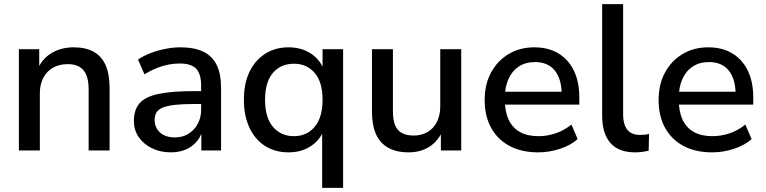

<svg xmlns="http://www.w3.org/2000/svg" viewBox="-20 -725 3688 925"><path d="M71 0V-488H169V-384H158Q180 -440 227 -468.5Q274 -497 335 -497Q393 -497 431.5 -475.5Q470 -454 489 -410.5Q508 -367 508 -301V0H407V-295Q407 -337 396 -363.5Q385 -390 363 -403Q341 -416 306 -416Q266 -416 235.5 -399Q205 -382 188.5 -350Q172 -318 172 -276V0Z M803 9Q752 9 711.5 -11Q671 -31 648 -65Q625 -99 625 -142Q625 -196 652.5 -227.5Q680 -259 743.5 -272.5Q807 -286 915 -286H962V-224H916Q862 -224 825 -220Q788 -216 766 -207.5Q744 -199 734.5 -184Q725 -169 725 -148Q725 -110 751 -86.5Q777 -63 823 -63Q860 -63 888 -80.5Q916 -98 932.5 -128Q949 -158 949 -197V-312Q949 -369 925 -394Q901 -419 846 -419Q804 -419 762 -406.5Q720 -394 676 -367L645 -438Q671 -456 705 -469Q739 -482 776.5 -489.5Q814 -497 849 -497Q916 -497 959.5 -476Q1003 -455 1024 -412Q1045 -369 1045 -301V0H950V-109H959Q951 -72 929.5 -45.5Q908 -19 876 -5Q844 9 803 9Z M1532 180V-108H1543Q1527 -55 1480.5 -23Q1434 9 1370 9Q1306 9 1257.5 -21.5Q1209 -52 1182 -109.5Q1155 -167 1155 -244Q1155 -323 1182 -379Q1209 -435 1257.5 -466Q1306 -497 1370 -497Q1435 -497 1481.5 -464.5Q1528 -432 1544 -378H1534V-488H1633V180ZM1396 -69Q1458 -69 1496 -114Q1534 -159 1534 -244Q1534 -330 1496 -374Q1458 -418 1396 -418Q1333 -418 1295 -374Q1257 -330 1257 -244Q1257 -159 1295 -114Q1333 -69 1396 -69Z M1949 9Q1890 9 1850.5 -13Q1811 -35 1791.5 -78.5Q1772 -122 1772 -188V-488H1873V-187Q1873 -148 1883.5 -122Q1894 -96 1916.5 -84Q1939 -72 1973 -72Q2011 -72 2040 -89Q2069 -106 2085 -138Q2101 -170 2101 -212V-488H2202V0H2104V-107H2117Q2097 -51 2053 -21Q2009 9 1949 9Z M2573 9Q2493 9 2435.5 -21.5Q2378 -52 2346.5 -108.5Q2315 -165 2315 -243Q2315 -319 2346 -376Q2377 -433 2431 -465Q2485 -497 2554 -497Q2622 -497 2670.5 -467.5Q2719 -438 2745 -384Q2771 -330 2771 -255V-221H2395V-283H2703L2686 -269Q2686 -344 2653 -385Q2620 -426 2558 -426Q2511 -426 2478.5 -404Q2446 -382 2429 -343Q2412 -304 2412 -252V-246Q2412 -188 2430.5 -148.5Q2449 -109 2485 -89Q2521 -69 2574 -69Q2616 -69 2656.5 -82.5Q2697 -96 2733 -125L2763 -55Q2730 -25 2678 -8Q2626 9 2573 9Z M3040 9Q2960 9 2920.5 -36.5Q2881 -82 2881 -168V-705H2982V-174Q2982 -142 2991 -119.5Q3000 -97 3018 -86Q3036 -75 3063 -75Q3075 -75 3086 -76Q3097 -77 3107 -80L3105 1Q3088 5 3072 7Q3056 9 3040 9Z M3411 9Q3331 9 3273.5 -21.5Q3216 -52 3184.5 -108.5Q3153 -165 3153 -243Q3153 -319 3184 -376Q3215 -433 3269 -465Q3323 -497 3392 -497Q3460 -497 3508.5 -467.5Q3557 -438 3583 -384Q3609 -330 3609 -255V-221H3233V-283H3541L3524 -269Q3524 -344 3491 -385Q3458 -426 3396 -426Q3349 -426 3316.5 -404Q3284 -382 3267 -343Q3250 -304 3250 -252V-246Q3250 -188 3268.5 -148.5Q3287 -109 3323 -89Q3359 -69 3412 -69Q3454 -69 3494.5 -82.5Q3535 -96 3571 -125L3601 -55Q3568 -25 3516 -8Q3464 9 3411 9Z"/></svg>

Font: Nunito Sans 12pt SemiBold
Style: Regular
Weight: 600
Designer: Vernon Adams
Foundry: Vernon Adams
Version: Version 3.101;gftools[0.9.27]